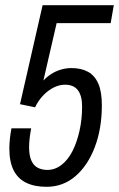

<svg xmlns="http://www.w3.org/2000/svg" viewBox="-20 -707 458 739"><path d="M159 12Q113 12 81 -3.5Q49 -19 32.5 -51.5Q16 -84 16 -135Q16 -153 18 -172Q20 -191 24 -213H100Q96 -192 94 -174Q92 -156 92 -141Q92 -109 100.5 -89.5Q109 -70 125 -61.5Q141 -53 162 -53Q192 -53 217 -72.5Q242 -92 259 -125.5Q276 -159 286 -203.5Q296 -248 296 -297Q296 -338 280 -359.5Q264 -381 230 -381Q209 -381 187.5 -370.5Q166 -360 147 -340.5Q128 -321 115 -294L57 -306L144 -687H418L406 -618H198L147 -397Q160 -411 177 -422Q194 -433 214 -439Q234 -445 255 -445Q293 -445 319 -430.5Q345 -416 358.5 -385Q372 -354 372 -302Q372 -212 345 -141Q318 -70 270.5 -29Q223 12 159 12Z"/></svg>

Font: Archivo ExtraCondensed
Style: Italic
Weight: 400
Width: 2
Italic angle: -10°
Designer: Hector Gatti
Foundry: Omnibus-Type
Version: Version 2.001